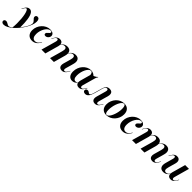

<svg xmlns="http://www.w3.org/2000/svg" viewBox="399 -2124 4009 4009"><g transform="rotate(45 2403.5 -119.5)"><path d="M-13.7 192.7Q-42.7 192.7 -60.9 179Q-79 165.3 -79 142.7Q-79 123.4 -65.3 110.9Q-51.6 98.4 -29 98.4Q-12.9 98.4 1.2 104.4Q15.3 110.5 28.2 118.5Q41.1 126.6 54 133.1Q66.9 139.5 80.6 139.5Q103.2 139.5 135.5 118.1Q167.7 96.8 203.2 61.7Q238.7 26.6 273.4 -16.5Q308.1 -59.7 335.9 -103.6Q363.7 -147.6 380.6 -186.7Q397.6 -225.8 397.6 -253.2Q397.6 -275 386.7 -291.5Q375.8 -308.1 361.3 -321.4Q346.8 -334.7 335.9 -349.2Q325 -363.7 325 -382.3Q325 -402.4 338.3 -415.3Q351.6 -428.2 372.6 -428.2Q400.8 -428.2 416.5 -406Q432.3 -383.9 432.3 -342.7Q432.3 -294.4 411.3 -235.9Q390.3 -177.4 354 -117.3Q317.7 -57.3 271.4 -1.6Q225 54 175 97.6Q125 141.1 76.2 166.9Q27.4 192.7 -13.7 192.7ZM157.3 107.3Q165.3 41.1 165.3 -28.2Q165.3 -97.6 159.7 -161.3Q154 -225 143.1 -275.8Q132.3 -326.6 117.3 -356Q102.4 -385.5 85.5 -385.5Q75 -385.5 63.7 -374.2Q52.4 -362.9 37.9 -335.5L22.6 -306.5H13.7L33.1 -345.2Q55.6 -387.1 81.5 -407.7Q107.3 -428.2 139.5 -428.2Q185.5 -428.2 214.9 -383.5Q244.4 -338.7 258.9 -246Q273.4 -153.2 271.8 -8.1Q255.6 11.3 239.1 30.2Q222.6 49.2 202.8 67.7Q183.1 86.3 157.3 107.3Z M639.5 11.3Q569.4 11.3 529.4 -31.5Q489.5 -74.2 489.5 -150Q489.5 -205.6 510.1 -255.6Q530.6 -305.6 566.5 -344.4Q602.4 -383.1 649.2 -405.6Q696 -428.2 747.6 -428.2Q799.2 -428.2 829.4 -406.5Q859.7 -384.7 859.7 -347.6Q859.7 -323.4 847.2 -302.8Q834.7 -282.3 814.5 -269.4Q794.4 -256.5 771.8 -256.5Q752.4 -256.5 741.5 -265.3Q730.6 -274.2 730.6 -290.3Q730.6 -308.1 741.5 -321Q752.4 -333.9 766.1 -344.8Q779.8 -355.6 790.7 -367.3Q801.6 -379 801.6 -393.5Q801.6 -416.9 770.2 -416.9Q738.7 -416.9 709.3 -394.4Q679.8 -371.8 656 -333.9Q632.3 -296 618.1 -248.4Q604 -200.8 604 -150.8Q604 -90.3 626.2 -58.5Q648.4 -26.6 691.1 -26.6Q727.4 -26.6 756 -48.8Q784.7 -71 808.1 -117.7H816.9Q786.3 -54 742.3 -21.4Q698.4 11.3 639.5 11.3Z M1224.2 -208.1 1245.2 -285.5Q1261.3 -341.1 1250.4 -368.5Q1239.5 -396 1203.2 -396Q1168.5 -396 1139.5 -369Q1110.5 -341.9 1084.7 -284.7L1082.3 -289.5Q1113.7 -360.5 1155.2 -394.4Q1196.8 -428.2 1253.2 -428.2Q1321 -428.2 1347.2 -383.1Q1373.4 -337.9 1351.6 -259.7L1337.1 -208.1ZM1468.5 -208.1 1491.1 -289.5Q1505.6 -341.9 1495.2 -369Q1484.7 -396 1450.8 -396Q1417.7 -396 1389.5 -368.5Q1361.3 -341.1 1336.3 -284.7L1333.9 -289.5Q1365.3 -360.5 1406 -394.4Q1446.8 -428.2 1501.6 -428.2Q1566.9 -428.2 1592.7 -383.5Q1618.5 -338.7 1596.8 -262.1L1582.3 -208.1ZM972.6 -208.1 1006.5 -329.8Q1015.3 -361.3 1009.3 -378.2Q1003.2 -395.2 983.9 -395.2Q967.7 -395.2 951.2 -380.2Q934.7 -365.3 918.5 -334.7L903.2 -306.5H894.4L912.9 -340.3Q926.6 -366.1 943.5 -385.9Q960.5 -405.6 982.7 -416.9Q1004.8 -428.2 1033.1 -428.2Q1068.5 -428.2 1089.5 -412.1Q1110.5 -396 1116.1 -366.5Q1121.8 -337.1 1110.5 -296L1085.5 -208.1ZM913.7 0 972.6 -208.1H1085.5L1027.4 0ZM1165.3 0 1224.2 -208.1H1337.1L1279 0ZM1547.6 -86.3Q1538.7 -55.6 1544.8 -38.3Q1550.8 -21 1570.2 -21Q1587.1 -21 1603.2 -35.9Q1619.4 -50.8 1635.5 -80.6L1650.8 -108.9H1659.7L1641.1 -75Q1628.2 -50 1610.9 -30.2Q1593.5 -10.5 1571.8 0.8Q1550 12.1 1521 12.1Q1485.5 11.3 1464.5 -4.4Q1443.5 -20.2 1437.9 -50Q1432.3 -79.8 1443.5 -120.2L1468.5 -208.1H1582.3Z M1825.8 11.3Q1767.7 11.3 1734.7 -29.4Q1701.6 -70.2 1701.6 -142.7Q1701.6 -200.8 1721.4 -252.4Q1741.1 -304 1775.8 -343.1Q1810.5 -382.3 1855.6 -405.2Q1900.8 -428.2 1950.8 -428.2Q1991.1 -428.2 2024.2 -412.1Q2057.3 -396 2082.3 -363.7L2010.5 -328.2Q2009.7 -372.6 1996.4 -395.6Q1983.1 -418.5 1958.1 -418.5Q1932.3 -418.5 1906.9 -394.8Q1881.5 -371 1861.3 -331Q1841.1 -291.1 1829 -242.3Q1816.9 -193.5 1816.9 -143.5Q1816.9 -87.1 1834.3 -59.3Q1851.6 -31.5 1884.7 -31.5Q1902.4 -31.5 1917.7 -40.3Q1933.1 -49.2 1945.2 -66.9L1947.6 -63.7Q1925 -26.6 1894.4 -7.7Q1863.7 11.3 1825.8 11.3ZM1971 -208.1 2013.7 -361.3Q2059.7 -371.8 2095.6 -389.9Q2131.5 -408.1 2154 -432.3L2159.7 -425Q2152.4 -417.7 2147.2 -409.3Q2141.9 -400.8 2137.1 -389.9Q2132.3 -379 2128.2 -363.7L2084.7 -208.1ZM2050 -86.3Q2041.9 -55.6 2047.6 -38.3Q2053.2 -21 2072.6 -21Q2089.5 -21 2105.6 -35.9Q2121.8 -50.8 2137.9 -80.6L2153.2 -108.9H2162.1L2144.4 -75Q2130.6 -50 2113.3 -30.2Q2096 -10.5 2074.2 0.8Q2052.4 12.1 2023.4 12.1Q1988.7 11.3 1967.3 -4.4Q1946 -20.2 1940.7 -50Q1935.5 -79.8 1946.8 -120.2L1971 -208.1H2084.7Z M2212.1 11.3Q2183.1 11.3 2165.7 -2Q2148.4 -15.3 2148.4 -37.1Q2148.4 -57.3 2162.1 -70.2Q2175.8 -83.1 2197.6 -83.1Q2216.9 -83.1 2229.8 -75Q2242.7 -66.9 2253.6 -58.5Q2264.5 -50 2275.8 -50Q2291.1 -50 2304.8 -73Q2318.5 -96 2332.3 -146L2381.5 -321.8Q2396.8 -376.6 2425.4 -402.4Q2454 -428.2 2500 -428.2Q2538.7 -428.2 2560.9 -412.1Q2583.1 -396 2588.7 -364.9Q2594.4 -333.9 2582.3 -289.5L2558.9 -208.1H2446L2480.6 -332.3Q2489.5 -362.9 2482.3 -379Q2475 -395.2 2454 -395.2Q2432.3 -395.2 2416.1 -376.2Q2400 -357.3 2388.7 -315.3L2341.1 -142.7Q2318.5 -63.7 2287.5 -26.2Q2256.5 11.3 2212.1 11.3ZM2525 -86.3Q2516.1 -55.6 2521.8 -38.3Q2527.4 -21 2546.8 -21Q2563.7 -21 2580.2 -35.9Q2596.8 -50.8 2612.9 -80.6L2627.4 -108.9H2636.3L2618.5 -75Q2604.8 -50 2587.5 -30.2Q2570.2 -10.5 2548.4 0.8Q2526.6 12.1 2498.4 12.1Q2462.9 11.3 2441.5 -4.4Q2420.2 -20.2 2414.9 -50Q2409.7 -79.8 2421 -120.2L2446 -208.1H2558.9Z M2835.5 12.1Q2761.3 12.1 2720.6 -31.5Q2679.8 -75 2679.8 -152.4Q2679.8 -208.1 2700 -258.1Q2720.2 -308.1 2755.2 -346.4Q2790.3 -384.7 2836.7 -406.5Q2883.1 -428.2 2934.7 -428.2Q3008.9 -428.2 3050 -384.7Q3091.1 -341.1 3091.1 -263.7Q3091.1 -207.3 3071 -157.7Q3050.8 -108.1 3015.3 -69.8Q2979.8 -31.5 2933.9 -9.7Q2887.9 12.1 2835.5 12.1ZM2837.1 3.2Q2857.3 3.2 2878.2 -15.3Q2899.2 -33.9 2916.9 -65.7Q2934.7 -97.6 2949.2 -138.7Q2963.7 -179.8 2971.8 -225.4Q2979.8 -271 2979.8 -315.3Q2979.8 -366.9 2968.1 -393.1Q2956.5 -419.4 2933.9 -419.4Q2912.9 -419.4 2892.3 -400.8Q2871.8 -382.3 2853.6 -350Q2835.5 -317.7 2821.4 -277Q2807.3 -236.3 2799.2 -190.7Q2791.1 -145.2 2791.1 -100.8Q2791.1 -49.2 2802.8 -23Q2814.5 3.2 2837.1 3.2Z M3313.7 11.3Q3243.5 11.3 3203.6 -31.5Q3163.7 -74.2 3163.7 -150Q3163.7 -205.6 3184.3 -255.6Q3204.8 -305.6 3240.7 -344.4Q3276.6 -383.1 3323.4 -405.6Q3370.2 -428.2 3421.8 -428.2Q3473.4 -428.2 3503.6 -406.5Q3533.9 -384.7 3533.9 -347.6Q3533.9 -323.4 3521.4 -302.8Q3508.9 -282.3 3488.7 -269.4Q3468.5 -256.5 3446 -256.5Q3426.6 -256.5 3415.7 -265.3Q3404.8 -274.2 3404.8 -290.3Q3404.8 -308.1 3415.7 -321Q3426.6 -333.9 3440.3 -344.8Q3454 -355.6 3464.9 -367.3Q3475.8 -379 3475.8 -393.5Q3475.8 -416.9 3444.4 -416.9Q3412.9 -416.9 3383.5 -394.4Q3354 -371.8 3330.2 -333.9Q3306.5 -296 3292.3 -248.4Q3278.2 -200.8 3278.2 -150.8Q3278.2 -90.3 3300.4 -58.5Q3322.6 -26.6 3365.3 -26.6Q3401.6 -26.6 3430.2 -48.8Q3458.9 -71 3482.3 -117.7H3491.1Q3460.5 -54 3416.5 -21.4Q3372.6 11.3 3313.7 11.3Z M3898.4 -208.1 3919.4 -285.5Q3935.5 -341.1 3924.6 -368.5Q3913.7 -396 3877.4 -396Q3842.7 -396 3813.7 -369Q3784.7 -341.9 3758.9 -284.7L3756.5 -289.5Q3787.9 -360.5 3829.4 -394.4Q3871 -428.2 3927.4 -428.2Q3995.2 -428.2 4021.4 -383.1Q4047.6 -337.9 4025.8 -259.7L4011.3 -208.1ZM4142.7 -208.1 4165.3 -289.5Q4179.8 -341.9 4169.4 -369Q4158.9 -396 4125 -396Q4091.9 -396 4063.7 -368.5Q4035.5 -341.1 4010.5 -284.7L4008.1 -289.5Q4039.5 -360.5 4080.2 -394.4Q4121 -428.2 4175.8 -428.2Q4241.1 -428.2 4266.9 -383.5Q4292.7 -338.7 4271 -262.1L4256.5 -208.1ZM3646.8 -208.1 3680.6 -329.8Q3689.5 -361.3 3683.5 -378.2Q3677.4 -395.2 3658.1 -395.2Q3641.9 -395.2 3625.4 -380.2Q3608.9 -365.3 3592.7 -334.7L3577.4 -306.5H3568.5L3587.1 -340.3Q3600.8 -366.1 3617.7 -385.9Q3634.7 -405.6 3656.9 -416.9Q3679 -428.2 3707.3 -428.2Q3742.7 -428.2 3763.7 -412.1Q3784.7 -396 3790.3 -366.5Q3796 -337.1 3784.7 -296L3759.7 -208.1ZM3587.9 0 3646.8 -208.1H3759.7L3701.6 0ZM3839.5 0 3898.4 -208.1H4011.3L3953.2 0ZM4221.8 -86.3Q4212.9 -55.6 4219 -38.3Q4225 -21 4244.4 -21Q4261.3 -21 4277.4 -35.9Q4293.5 -50.8 4309.7 -80.6L4325 -108.9H4333.9L4315.3 -75Q4302.4 -50 4285.1 -30.2Q4267.7 -10.5 4246 0.8Q4224.2 12.1 4195.2 12.1Q4159.7 11.3 4138.7 -4.4Q4117.7 -20.2 4112.1 -50Q4106.5 -79.8 4117.7 -120.2L4142.7 -208.1H4256.5Z M4546.8 -208.1 4525 -128.2Q4509.7 -75 4520.6 -48Q4531.5 -21 4566.1 -21Q4600 -21 4628.6 -48Q4657.3 -75 4682.3 -132.3L4684.7 -126.6Q4653.2 -55.6 4612.1 -22.2Q4571 11.3 4515.3 11.3Q4450 11.3 4423.8 -33.5Q4397.6 -78.2 4419.4 -154.8L4433.9 -208.1ZM4433.9 -208.1 4467.7 -329.8Q4476.6 -361.3 4470.6 -378.2Q4464.5 -395.2 4445.2 -395.2Q4429 -395.2 4412.5 -380.2Q4396 -365.3 4379.8 -334.7L4364.5 -306.5H4355.6L4374.2 -340.3Q4387.9 -366.1 4404.8 -385.9Q4421.8 -405.6 4444 -416.9Q4466.1 -428.2 4494.4 -428.2Q4529.8 -428.2 4550.8 -412.1Q4571.8 -396 4577.4 -366.5Q4583.1 -337.1 4571.8 -296L4546.8 -208.1ZM4681.5 -208.1 4739.5 -416.1H4852.4L4794.4 -208.1ZM4760.5 -86.3Q4751.6 -55.6 4757.3 -38.3Q4762.9 -21 4782.3 -21Q4799.2 -21 4815.7 -35.9Q4832.3 -50.8 4848.4 -80.6L4862.9 -108.9H4871.8L4854 -75Q4840.3 -50 4823 -30.2Q4805.6 -10.5 4783.9 0.8Q4762.1 12.1 4733.9 12.1Q4698.4 11.3 4677 -4.4Q4655.6 -20.2 4650.4 -50Q4645.2 -79.8 4656.5 -120.2L4681.5 -208.1H4794.4Z"/></g></svg>

Font: Playfair 144pt
Style: Bold Italic
Weight: 700
Italic angle: -15.6°
Designer: Claus Eggers Sørensen
Foundry: Claus Eggers Sørensen
Version: Version 2.203